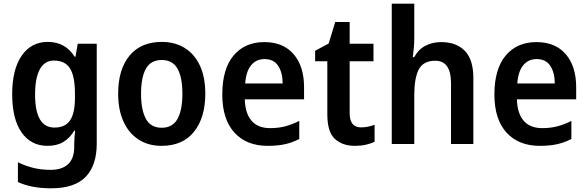

<svg xmlns="http://www.w3.org/2000/svg" viewBox="-20 -780 3184 1040"><path d="M239 -553Q334 -553 384 -473H389L401 -543H504V-2Q504 116 444 178Q384 240 257 240Q150 240 77 206V99Q118 119 161 129.5Q204 140 255 140Q316 140 349 109Q382 78 382 16V1Q382 -13 383.5 -34.5Q385 -56 387 -72H382Q358 -32 323 -11Q288 10 237 10Q148 10 97 -62.5Q46 -135 46 -270Q46 -404 97.5 -478.5Q149 -553 239 -553ZM272 -452Q222 -452 196 -405Q170 -358 170 -268Q170 -89 275 -89Q333 -89 359.5 -128Q386 -167 386 -250V-273Q386 -366 359.5 -409Q333 -452 272 -452Z M1092 -272Q1092 -143 1031 -66.5Q970 10 855 10Q783 10 730 -24.5Q677 -59 648.5 -122.5Q620 -186 620 -272Q620 -404 681.5 -478.5Q743 -553 857 -553Q927 -553 980 -520.5Q1033 -488 1062.5 -425.5Q1092 -363 1092 -272ZM744 -272Q744 -184 770.5 -136Q797 -88 856 -88Q915 -88 941.5 -136Q968 -184 968 -272Q968 -361 941.5 -408Q915 -455 856 -455Q797 -455 770.5 -408Q744 -361 744 -272Z M1412 -552Q1514 -552 1570.5 -486.5Q1627 -421 1627 -307V-242H1306Q1308 -166 1342.5 -126Q1377 -86 1443 -86Q1487 -86 1524 -95.5Q1561 -105 1601 -125V-27Q1564 -8 1524 1Q1484 10 1430 10Q1315 10 1249.5 -62Q1184 -134 1184 -268Q1184 -406 1245 -479Q1306 -552 1412 -552ZM1413 -460Q1368 -460 1340.5 -427Q1313 -394 1308 -328H1511Q1511 -386 1487 -423Q1463 -460 1413 -460Z M1936 -90Q1955 -90 1974 -94Q1993 -98 2009 -104V-12Q1988 -2 1961.5 4Q1935 10 1902 10Q1835 10 1794 -27.5Q1753 -65 1753 -161V-448H1687V-505L1760 -544L1796 -661H1874V-543H2003V-448H1874V-167Q1874 -90 1936 -90Z M2224 -578Q2224 -546 2221.5 -519Q2219 -492 2216 -471H2224Q2246 -512 2284 -532Q2322 -552 2369 -552Q2452 -552 2498 -504.5Q2544 -457 2544 -357V0H2423V-329Q2423 -451 2338 -451Q2273 -451 2248.5 -404Q2224 -357 2224 -266V0H2102V-760H2224Z M2886 -552Q2988 -552 3044.5 -486.5Q3101 -421 3101 -307V-242H2780Q2782 -166 2816.5 -126Q2851 -86 2917 -86Q2961 -86 2998 -95.5Q3035 -105 3075 -125V-27Q3038 -8 2998 1Q2958 10 2904 10Q2789 10 2723.5 -62Q2658 -134 2658 -268Q2658 -406 2719 -479Q2780 -552 2886 -552ZM2887 -460Q2842 -460 2814.5 -427Q2787 -394 2782 -328H2985Q2985 -386 2961 -423Q2937 -460 2887 -460Z"/></svg>

Font: Noto Sans Khmer UI SemiCondensed SemiBold
Style: Regular
Weight: 600
Width: 4
Designer: Danh Hong and the Monotype Design Team
Foundry: Monotype Imaging Inc.
Version: Version 2.002; ttfautohint (v1.8.4.7-5d5b)